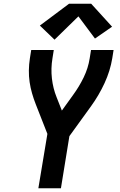

<svg xmlns="http://www.w3.org/2000/svg" viewBox="-20 -1001 640 1021"><path d="M184 0 232 -289 170 -447Q159 -475 150.5 -504.5Q142 -534 137.5 -564.5Q133 -595 133.5 -627Q134 -659 139 -691L146 -735H266L259 -691Q250 -637 256 -584Q262 -531 281 -484L309 -413L368 -495Q401 -540 425 -589.5Q449 -639 457 -691L464 -735H584L577 -691Q566 -624 536 -559Q506 -494 464 -436L349 -277L304 0ZM270 -790 192 -865 347 -981H465L576 -859L485 -796L397 -914Z"/></svg>

Font: Iosevka Curly Extended
Style: Bold Italic
Weight: 700
Width: 7
Italic angle: -9°
Monospace: yes
Designer: Belleve Invis
Foundry: Belleve Invis
Version: Version 11.1.0; ttfautohint (v1.8.3)